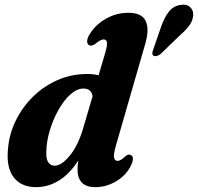

<svg xmlns="http://www.w3.org/2000/svg" viewBox="-20 -779 836 811"><path d="M594 -595.5 470 -165.5Q459 -127.5 461.8 -113.5Q464.5 -99.5 476.5 -99.5Q490 -99.5 509.5 -119Q522.5 -129.5 531.5 -124.5Q550.5 -117.5 533.5 -80.5Q513.5 -39 471.5 -13.8Q429.5 11.5 383 11.5Q344 11.5 325.8 -7.8Q307.5 -27 307.5 -62.5Q307.5 -80.5 310.5 -101Q274.5 -44.5 229 -16.5Q183.5 11.5 132.5 11.5Q69.5 11.5 37.5 -30.5Q5.5 -72.5 14 -152.5Q19 -212.5 46.2 -268.8Q73.5 -325 118.2 -369.5Q163 -414 221.8 -440.2Q280.5 -466.5 349.5 -466.5Q375.5 -466.5 396.5 -461L423.5 -552.5Q433.5 -586.5 431.8 -599.5Q430 -612.5 418 -612.5Q404.5 -612.5 383 -594Q368 -583 358 -587.5Q349.5 -590.5 348.2 -602.5Q347 -614.5 357 -631.5Q381.5 -673.5 426.2 -699.2Q471 -725 522 -725Q578.5 -725 595 -691Q611.5 -657 594 -595.5ZM175.5 -139Q174.5 -106 184.5 -92.5Q194.5 -79 210.5 -79Q240 -79 275 -121.8Q310 -164.5 331.5 -238L371 -372.5Q366 -405 333 -405Q305 -405 277.2 -380Q249.5 -355 227 -315Q204.5 -275 190.5 -228.5Q176.5 -182 175.5 -139ZM661.5 -669Q674.5 -705 692.8 -729Q711 -753 741 -758Q768.5 -763 783.2 -748.8Q798 -734.5 796 -714Q794 -690.5 779.2 -670.8Q764.5 -651 738 -628L659 -551.5Q652 -545.5 643.5 -543Q635 -540.5 629 -543.5Q623 -547 623.5 -554.5Q624 -562 627.5 -570.5Z"/></svg>

Font: Fraunces 72pt Soft
Style: Bold Italic
Weight: 700
Italic angle: -16°
Version: Version 1.000;[b76b70a41]